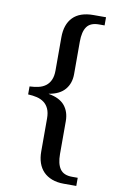

<svg xmlns="http://www.w3.org/2000/svg" viewBox="-97 -814 622 995"><g transform="rotate(10 214.0 -316.0)"><path d="M312 127.9Q276.9 127.9 249.8 117.7Q222.7 107.4 204.6 88.9Q186.5 70.3 177.2 43.7Q168 17.1 168 -16.1V-189.9Q168 -220.7 158.9 -240.7Q149.9 -260.7 133.8 -272.7Q117.7 -284.7 96.2 -289.8Q74.7 -294.9 49.8 -295.9V-337.9Q74.7 -338.9 96.2 -343.8Q117.7 -348.6 133.8 -360.6Q149.9 -372.6 158.9 -392.6Q168 -412.6 168 -442.9V-617.2Q168 -685.5 204.3 -722.7Q240.7 -759.8 312 -759.8H377.9V-716.8H348.1Q303.7 -716.8 284.9 -690.4Q266.1 -664.1 266.1 -611.8V-440.9Q266.1 -392.1 238.5 -359.6Q210.9 -327.1 154.8 -317.9V-316.9Q212.4 -307.1 239.3 -274.9Q266.1 -242.7 266.1 -192.9V-20Q266.1 31.2 284.9 58.1Q303.7 85 348.1 85H377.9V127.9Z"/></g></svg>

Font: Droid Serif
Style: Regular
Weight: 400
Version: Version 1.00 build 112